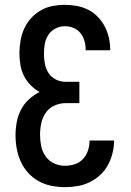

<svg xmlns="http://www.w3.org/2000/svg" viewBox="-20 -763 540 791"><path d="M248 8Q220 8 192 2.5Q164 -3 139.5 -16.5Q115 -30 96 -51Q77 -72 65.5 -97.5Q54 -123 49 -150.5Q44 -178 44 -206Q44 -233 49 -260Q54 -287 66.5 -311Q79 -335 99 -353.5Q119 -372 143 -384Q123 -395 106 -412.5Q89 -430 78.5 -451Q68 -472 64 -496Q60 -520 60 -543Q60 -569 64.5 -595Q69 -621 79.5 -644.5Q90 -668 107.5 -687.5Q125 -707 147.5 -720Q170 -733 195.5 -738Q221 -743 247 -743Q272 -743 296.5 -738.5Q321 -734 343 -723Q365 -712 382.5 -694Q400 -676 411.5 -654Q423 -632 428.5 -608Q434 -584 434 -559Q434 -558 434 -557.5Q434 -557 434 -556H333Q333 -557 333 -557Q333 -557 333 -558Q333 -576 328 -594Q323 -612 311.5 -626.5Q300 -641 283 -648Q266 -655 247 -655Q227 -655 208.5 -645.5Q190 -636 179 -619Q168 -602 164.5 -582Q161 -562 161 -541Q161 -541 161 -541Q161 -541 161 -541Q161 -520 165 -499.5Q169 -479 180 -462Q191 -445 210 -435.5Q229 -426 250 -426H307V-338H250Q226 -338 204 -328Q182 -318 168.5 -298.5Q155 -279 150 -255.5Q145 -232 145 -208Q145 -185 149.5 -162Q154 -139 167.5 -119.5Q181 -100 202.5 -90Q224 -80 248 -80Q268 -80 288 -86.5Q308 -93 322 -108Q336 -123 342.5 -143Q349 -163 349 -184Q349 -184 349 -184Q349 -184 349 -184H450Q450 -184 450 -184Q450 -184 450 -184Q450 -158 443.5 -132Q437 -106 424.5 -83Q412 -60 392.5 -42Q373 -24 349.5 -12.5Q326 -1 300 3.5Q274 8 248 8Z"/></svg>

Font: Iosevka SS04 Semibold
Style: Regular
Weight: 600
Monospace: yes
Designer: Belleve Invis
Foundry: Belleve Invis
Version: Version 19.0.0; ttfautohint (v1.8.4)